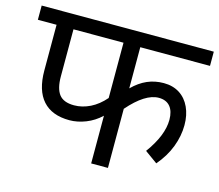

<svg xmlns="http://www.w3.org/2000/svg" viewBox="-98 -732 968 847"><g transform="rotate(15 386.0 -308.0)"><path d="M460.4 -551.3V-363.3Q492.2 -395 527.1 -410.2Q562 -425.3 602.1 -425.3Q644 -425.3 674.6 -405.8Q705.1 -386.2 721.4 -350.8Q737.8 -315.4 737.8 -269.5Q737.8 -220.2 718.8 -169.9Q699.7 -119.6 661.1 -74.7L603.5 -116.2Q667.5 -203.6 667.5 -274.9Q667.5 -314 649.7 -335.4Q631.8 -356.9 597.7 -356.9Q536.1 -356.9 460.4 -270V0H383.8V-217.8Q353.5 -189 315.7 -174.1Q277.8 -159.2 241.2 -159.2Q161.1 -159.2 119.6 -205.6Q78.1 -252 78.1 -342.8V-551.3H-7.3V-616.2H778.8V-551.3ZM383.8 -551.3H155.3V-335.9Q155.3 -281.2 175.5 -254.6Q195.8 -228 244.1 -228Q281.2 -228 317.4 -245.8Q353.5 -263.7 383.8 -298.8Z"/></g></svg>

Font: Varta
Style: Regular
Weight: 400
Designer: Joana Correia, Viktoriya Grabowska, Eben Sorkin
Foundry: Sorkin Type
Version: Version 1.003; ttfautohint (v1.3) -l 8 -r 24 -G 200 -x 12 -H